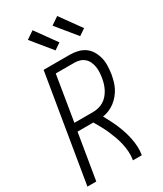

<svg xmlns="http://www.w3.org/2000/svg" viewBox="-237 -1060 974 1147"><g transform="rotate(-30 250.0 -486.5)"><path d="M10 0 132 -735H313Q340 -735 367 -728.5Q394 -722 415 -707Q436 -692 449.5 -669Q463 -646 469.5 -620Q476 -594 475 -566Q474 -538 470 -510Q466 -488 460 -466Q454 -444 444 -424Q434 -404 418.5 -385Q403 -366 384 -351.5Q365 -337 343.5 -328Q322 -319 300 -316Q313 -292 325.5 -268Q338 -244 348.5 -219Q359 -194 367.5 -167.5Q376 -141 381.5 -113.5Q387 -86 388.5 -57.5Q390 -29 385 0H324Q329 -29 327 -58Q325 -87 319 -114Q313 -141 303.5 -167Q294 -193 283 -218Q272 -243 259 -266.5Q246 -290 232 -314H123L71 0ZM133 -369H262Q280 -369 299 -373.5Q318 -378 334.5 -388Q351 -398 364.5 -413.5Q378 -429 387 -446.5Q396 -464 401.5 -482Q407 -500 410 -519Q413 -537 414 -556.5Q415 -576 412 -594Q409 -612 401.5 -628.5Q394 -645 380.5 -657Q367 -669 349.5 -674.5Q332 -680 313 -680H184ZM422 -800 310 -937 363 -973 466 -830ZM252 -800 140 -937 193 -973 296 -830Z"/></g></svg>

Font: Iosevka Curly Light Oblique
Style: Regular
Weight: 300
Italic angle: -9°
Monospace: yes
Designer: Belleve Invis
Foundry: Belleve Invis
Version: Version 11.1.0; ttfautohint (v1.8.3)